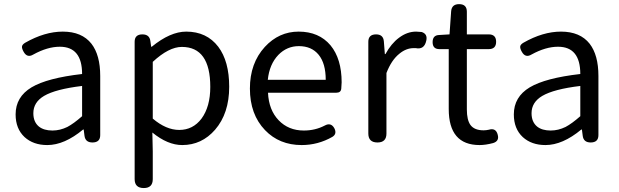

<svg xmlns="http://www.w3.org/2000/svg" viewBox="-20 -699 3035 942"><path d="M211.9 12.7Q143.6 12.7 100.6 -26.4Q56.6 -67.4 56.6 -137.7Q56.6 -223.6 134.8 -270.5Q211.9 -316.4 382.8 -335.9Q382.8 -469.7 273.4 -469.7Q212.9 -469.7 143.6 -431.6Q113.3 -413.1 95.7 -445.3Q86.9 -460.9 87.9 -470.7Q88.9 -480.5 103.5 -489.3Q199.2 -543.9 288.1 -543.9Q381.8 -543.9 428.7 -484.4Q471.7 -428.7 471.7 -326.2V-163.1V-36.1Q471.7 0 433.6 0Q398.4 0 394.5 -33.2L390.6 -63.5H387.7Q295.9 12.7 211.9 12.7ZM237.3 -58.6Q274.4 -58.6 310.5 -76.2Q341.8 -92.8 382.8 -128.9V-203.1V-277.3Q252.9 -261.7 196.3 -228.5Q143.6 -197.3 143.6 -143.6Q143.6 -100.6 170.9 -78.1Q195.3 -58.6 237.3 -58.6Z M685.5 223.6Q640.6 223.6 640.6 179.7V-153.3V-494.1Q640.6 -530.3 678.7 -530.3Q713.9 -530.3 717.8 -497.1L721.7 -469.7H724.6Q815.4 -543.9 893.6 -543.9Q994.1 -543.9 1050.8 -469.7Q1104.5 -398.4 1104.5 -273.4Q1104.5 -142.6 1035.2 -62.5Q969.7 12.7 874 12.7Q802.7 12.7 727.5 -48.8L729.5 43.9V179.7Q729.5 223.6 685.5 223.6ZM859.4 -61.5Q926.8 -61.5 968.8 -117.2Q1011.7 -175.8 1011.7 -272.5Q1011.7 -468.8 872.1 -468.8Q808.6 -468.8 729.5 -395.5V-255.9V-117.2Q794.9 -61.5 859.4 -61.5Z M1460 12.7Q1350.6 12.7 1280.3 -60.5Q1206.1 -137.7 1206.1 -264.6Q1206.1 -388.7 1279.3 -468.8Q1348.6 -543.9 1445.3 -543.9Q1544.9 -543.9 1601.6 -476.6Q1656.2 -410.2 1656.2 -294.9Q1656.2 -283.2 1654.3 -263.7Q1652.3 -244.1 1629.9 -244.1H1473.6H1294.9Q1298.8 -159.2 1347.2 -108.9Q1395.5 -58.6 1470.7 -58.6Q1526.4 -58.6 1573.2 -83Q1603.5 -99.6 1620.1 -70.3Q1634.8 -42 1610.4 -27.3Q1540 12.7 1460 12.7ZM1293.9 -307.6H1435.5H1578.1Q1578.1 -387.7 1543.5 -430.2Q1508.8 -472.7 1446.3 -472.7Q1387.7 -472.7 1345.7 -429.7Q1301.8 -383.8 1293.9 -307.6Z M1832 0Q1787.1 0 1787.1 -43.9V-264.6V-494.1Q1787.1 -530.3 1825.2 -530.3Q1860.4 -530.3 1863.3 -496.1L1868.2 -433.6H1871.1Q1899.4 -485.4 1937.5 -513.7Q1977.5 -543.9 2021.5 -543.9Q2031.2 -543.9 2048.8 -542Q2079.1 -532.2 2071.3 -499Q2061.5 -454.1 2019.5 -462.9Q2014.6 -462.9 2009.8 -462.9Q1972.7 -462.9 1939.5 -435.5Q1900.4 -404.3 1876 -340.8V-43.9Q1876 0 1832 0Z M2333 12.7Q2181.6 12.7 2181.6 -164.1V-458H2135.7Q2102.5 -458 2102.5 -492.2Q2102.5 -526.4 2134.8 -527.3L2185.5 -530.3L2193.4 -643.6Q2196.3 -678.7 2232.4 -678.7Q2270.5 -678.7 2270.5 -641.6V-530.3H2377.9Q2414.1 -530.3 2414.1 -494.1Q2414.1 -458 2377.9 -458H2341.8H2270.5V-162.1Q2270.5 -110.4 2288.1 -85.9Q2307.6 -59.6 2352.5 -59.6Q2365.2 -59.6 2377.9 -62.5Q2413.1 -73.2 2421.9 -38.1Q2430.7 -6.8 2399.4 2.9Q2362.3 12.7 2333 12.7Z M2656.2 12.7Q2587.9 12.7 2544.9 -26.4Q2501 -67.4 2501 -137.7Q2501 -223.6 2579.1 -270.5Q2656.2 -316.4 2827.1 -335.9Q2827.1 -469.7 2717.8 -469.7Q2657.2 -469.7 2587.9 -431.6Q2557.6 -413.1 2540 -445.3Q2531.2 -460.9 2532.2 -470.7Q2533.2 -480.5 2547.9 -489.3Q2643.6 -543.9 2732.4 -543.9Q2826.2 -543.9 2873 -484.4Q2916 -428.7 2916 -326.2V-163.1V-36.1Q2916 0 2877.9 0Q2842.8 0 2838.9 -33.2L2835 -63.5H2832Q2740.2 12.7 2656.2 12.7ZM2681.6 -58.6Q2718.8 -58.6 2754.9 -76.2Q2786.1 -92.8 2827.1 -128.9V-203.1V-277.3Q2697.3 -261.7 2640.6 -228.5Q2587.9 -197.3 2587.9 -143.6Q2587.9 -100.6 2615.2 -78.1Q2639.6 -58.6 2681.6 -58.6Z"/></svg>

Font: Bpmf GenSen Rounded R
Style: R
Weight: 400
Foundry: But Ko
Version: Version 1.320